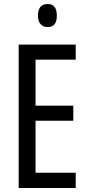

<svg xmlns="http://www.w3.org/2000/svg" viewBox="-20 -1002 442 956"><path d="M357 -66H73V-780H357V-705H157V-476H345V-401H157V-142H357ZM217 -982Q263 -982 263 -924Q263 -867 217 -867Q195 -867 182 -882Q169 -897 169 -924Q169 -982 217 -982Z"/></svg>

Font: Noto Sans Malayalam UI ExtraCondensed
Style: Regular
Weight: 400
Width: 2
Designer: Jelle Bosma - Monotype Design Team
Foundry: Monotype Imaging Inc.
Version: Version 2.104; ttfautohint (v1.8.4.7-5d5b)